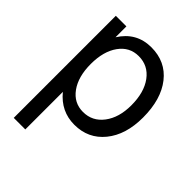

<svg xmlns="http://www.w3.org/2000/svg" viewBox="-214 -654 987 987"><g transform="rotate(45 279.5 -160.5)"><path d="M60 218V-524H137V-445Q196 -539 304 -539Q408 -539 468.5 -462Q529 -385 529 -253Q529 -128 467.5 -52.5Q406 23 305 23Q208 23 144 -55V218ZM290 -461Q224 -461 184 -405.5Q144 -350 144 -258Q144 -166 184 -110.5Q224 -55 290 -55Q358 -55 400 -110.5Q442 -166 442 -255Q442 -349 400.5 -405Q359 -461 290 -461Z"/></g></svg>

Font: ColatingCofangSans
Style: Regular
Weight: 400
Foundry: GNU
Version: Version 412.227;June 27, 2022;FontCreator 11.0.0.2412 32-bit